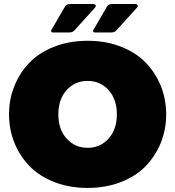

<svg xmlns="http://www.w3.org/2000/svg" viewBox="-20 -920 873 957"><path d="M244.2 -758.3Q235 -758.3 235 -765.8Q235 -770 238.3 -774.2L304.2 -887.5Q311.7 -900 330 -900H440.8Q457.5 -900 457.5 -890.8Q457.5 -885.8 453.3 -881.7L350.8 -768.3Q341.7 -758.3 325.8 -758.3ZM453.3 -758.3Q444.2 -758.3 444.2 -765.8Q444.2 -770 447.5 -774.2L513.3 -887.5Q520.8 -900 539.2 -900H650Q666.7 -900 666.7 -890.8Q666.7 -885.8 662.5 -881.7L560 -768.3Q551.7 -758.3 535 -758.3ZM51.7 -208.8Q25 -275 25 -350Q25 -425 51.7 -491.2Q78.3 -557.5 127.1 -607.9Q175.8 -658.3 250.8 -687.5Q325.8 -716.7 416.7 -716.7Q507.5 -716.7 582.5 -687.5Q657.5 -658.3 706.2 -607.9Q755 -557.5 781.7 -491.2Q808.3 -425 808.3 -350Q808.3 -275 781.7 -208.8Q755 -142.5 706.2 -92.1Q657.5 -41.7 582.5 -12.5Q507.5 16.7 416.7 16.7Q325.8 16.7 250.8 -12.5Q175.8 -41.7 127.1 -92.1Q78.3 -142.5 51.7 -208.8ZM312.1 -470.8Q270.8 -425 270.8 -350Q270.8 -275 312.1 -229.2Q353.3 -183.3 416.7 -183.3Q480 -183.3 521.2 -229.2Q562.5 -275 562.5 -350Q562.5 -425 521.2 -470.8Q480 -516.7 416.7 -516.7Q353.3 -516.7 312.1 -470.8Z"/></svg>

Font: BoonTook Mon
Style: Regular
Weight: 400
Designer: Sungsit Sawaiwan
Foundry: FontUni
Version: Version 3.0